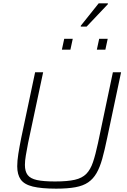

<svg xmlns="http://www.w3.org/2000/svg" viewBox="-20 -1120 758 1148"><path d="M316 8Q228 8 176.5 -4.5Q125 -17 104 -46.5Q83 -76 83 -126Q83 -158 89.5 -199.5Q96 -241 107 -296L190 -688H238L148 -265Q140 -223 134.5 -191Q129 -159 129 -134Q129 -95 145.5 -73.5Q162 -52 201 -43.5Q240 -35 309 -35Q383 -35 427 -45Q471 -55 496 -80.5Q521 -106 536 -150.5Q551 -195 566 -265L655 -688H704L621 -296Q606 -223 591.5 -171Q577 -119 557 -84.5Q537 -50 507 -29.5Q477 -9 430.5 -0.5Q384 8 316 8ZM559 -823 573 -888H624L610 -823ZM350 -823 364 -888H415L401 -823ZM463 -961V-966L570 -1100H625V-1095L498 -961Z"/></svg>

Font: Saira Thin ExtraLight
Style: Italic
Weight: 250
Italic angle: -12°
Version: Version 1.101